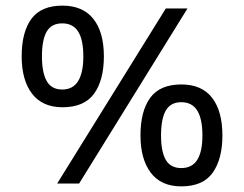

<svg xmlns="http://www.w3.org/2000/svg" viewBox="-20 -652 868 682"><path d="M569 -622H646L261 0H183ZM202 -271Q131 -271 94 -319Q57 -367 57 -452Q57 -538 91.5 -585Q126 -632 202 -632Q274 -632 311.5 -585Q349 -538 349 -452Q349 -367 314 -319Q279 -271 202 -271ZM201 -334Q239 -334 257.5 -364Q276 -394 276 -452Q276 -511 257.5 -540Q239 -569 201 -569Q163 -569 146 -540Q129 -511 129 -452Q129 -394 146 -364Q163 -334 201 -334ZM624 10Q552 10 515.5 -38.5Q479 -87 479 -171Q479 -257 513.5 -304.5Q548 -352 624 -352Q697 -352 733.5 -304.5Q770 -257 770 -171Q770 -87 735.5 -38.5Q701 10 624 10ZM624 -55Q662 -55 680.5 -84Q699 -113 699 -171Q699 -230 680.5 -259.5Q662 -289 624 -289Q586 -289 569 -259.5Q552 -230 552 -171Q552 -113 569 -84Q586 -55 624 -55Z"/></svg>

Font: hexlmalayalam05
Style: Book
Weight: 400
Designer: Jelle Bosma - Monotype Design Team
Foundry: Monotype Imaging Inc.
Version: Version 2.003